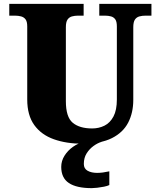

<svg xmlns="http://www.w3.org/2000/svg" viewBox="-20 -734 820 994"><path d="M407 10Q324 10 259 -13Q194 -36 157.5 -86.5Q121 -137 121 -219V-597Q121 -622 112.5 -633.5Q104 -645 89.5 -649Q75 -653 57 -653H28V-714H413V-653H384Q367 -653 352.5 -649Q338 -645 329.5 -632.5Q321 -620 321 -593V-210Q321 -128 356.5 -98.5Q392 -69 457 -69Q492 -69 521 -83.5Q550 -98 567.5 -131Q585 -164 585 -219V-597Q585 -622 577 -633.5Q569 -645 555 -649Q541 -653 523 -653H494V-714H764V-653H734Q716 -653 701.5 -649Q687 -645 678.5 -632.5Q670 -620 670 -593V-217Q670 -150 643.5 -99Q617 -48 559.5 -19Q502 10 407 10ZM455 240Q376 240 336.5 213.5Q297 187 297 130Q297 99 314 72Q331 45 358 26Q385 7 415 0H507Q486 6 464.5 21.5Q443 37 428.5 60Q414 83 414 115Q414 139 433.5 150Q453 161 483 161Q497 161 512.5 159Q528 157 546 153V224Q536 229 518.5 232.5Q501 236 483.5 238Q466 240 455 240Z"/></svg>

Font: Noto Serif Gujarati Black
Style: Regular
Weight: 900
Version: Version 2.102